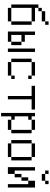

<svg xmlns="http://www.w3.org/2000/svg" viewBox="1292 -2082 915 3540"><g transform="rotate(90 1750.0 -312.5)"><path d="M437.5 -687.5V-750H375V-687.5H187.5V-625H125V-562.5H62.5Q62.5 -562.5 62.5 -62.5H125V0H375V-62.5H125Q125 -62.5 125 -437.5H375Q375 -437.5 375 -62.5H437.5Q437.5 -62.5 437.5 -437.5H375V-500H125V-562.5H187.5V-625H375V-687.5Z M562.5 -500Q562.5 -500 562.5 0H750V-62.5H625V-250H750V-62.5H812.5V-250H750V-312.5H625V-500ZM875 -500Q875 -500 875 0H937.5Q937.5 0 937.5 -500Z M1437.5 -62.5V-125H1375V-62.5H1125V0H1375V-62.5ZM1437.5 -375V-437.5H1375V-375ZM1125 -62.5Q1125 -62.5 1125 -437.5H1062.5Q1062.5 -437.5 1062.5 -62.5ZM1125 -437.5H1375V-500H1125Z M2000 -437.5V-500H1562.5V-437.5H1750V0H1812.5V-437.5Z M2062.5 -500Q2062.5 -500 2062.5 125H2125V-62.5H2187.5V0H2375V-62.5H2187.5V-125H2125Q2125 -125 2125 -375H2187.5V-437.5H2125V-500ZM2375 -62.5H2437.5Q2437.5 -62.5 2437.5 -437.5H2375Q2375 -437.5 2375 -62.5ZM2187.5 -437.5H2375V-500H2187.5Z M2625 -62.5V0H2875V-62.5ZM2625 -62.5Q2625 -62.5 2625 -437.5H2562.5Q2562.5 -437.5 2562.5 -62.5ZM2875 -62.5H2937.5Q2937.5 -62.5 2937.5 -437.5H2875Q2875 -437.5 2875 -62.5ZM2625 -437.5H2875V-500H2625Z M3375 -687.5V-750H3312.5V-687.5H3187.5V-625H3312.5V-687.5ZM3062.5 -500Q3062.5 -500 3062.5 0H3187.5Q3187.5 0 3187.5 -125H3125Q3125 -125 3125 -500ZM3375 -375Q3375 -375 3375 0H3437.5Q3437.5 0 3437.5 -500H3312.5Q3312.5 -500 3312.5 -375H3250Q3250 -375 3250 -250H3187.5Q3187.5 -250 3187.5 -125H3250Q3250 -125 3250 -250H3312.5Q3312.5 -250 3312.5 -375ZM3187.5 -687.5V-750H3125V-687.5Z"/></g></svg>

Font: BFUnifontExMono
Style: Regular
Weight: 500
Version: Version 15.0.06